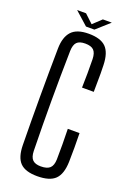

<svg xmlns="http://www.w3.org/2000/svg" viewBox="-171 -964 700 1030"><g transform="rotate(20 179.5 -448.5)"><path d="M184 7Q116 7 86 -23.5Q56 -54 55 -124Q53 -265 53 -399.5Q53 -534 55 -675Q56 -740 86 -773Q116 -806 184 -806Q252 -806 282.5 -775.5Q313 -745 315 -675Q316 -656 316 -627Q316 -598 315.5 -569.5Q315 -541 315 -522H248Q249 -560 249.5 -603.5Q250 -647 249 -685Q248 -720 233 -735Q218 -750 184 -750Q151 -750 136.5 -735Q122 -720 121 -685Q118 -537 118 -400Q118 -263 121 -114Q122 -79 137 -64Q152 -49 184 -49Q220 -49 236 -64Q252 -79 253 -114Q254 -155 253.5 -201Q253 -247 252 -288H319Q320 -246 320 -206Q320 -166 319 -124Q317 -54 286 -23.5Q255 7 184 7ZM81 -904H132L180 -859L228 -904H279L204 -837H156Z"/></g></svg>

Font: Big Shoulders Display
Style: Regular
Weight: 400
Designer: Patric King
Foundry: XO Type Co
Version: Version 1.000; ttfautohint (v1.8.2)